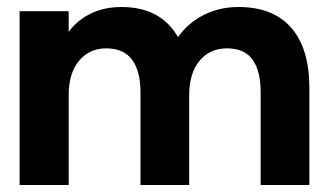

<svg xmlns="http://www.w3.org/2000/svg" viewBox="-20 -528 939 548"><path d="M36 0V-496H176V-437Q200 -470 238.5 -489Q277 -508 327 -508Q439 -508 488 -422Q516 -462 561 -485Q606 -508 661 -508Q760 -508 811.5 -448.5Q863 -389 863 -277V0H724V-264Q724 -325 701 -357.5Q678 -390 628 -390Q579 -390 549.5 -354.5Q520 -319 520 -256V0H381V-264Q381 -325 357 -357.5Q333 -390 283 -390Q235 -390 205.5 -354.5Q176 -319 176 -256V0Z"/></svg>

Font: Host Grotesk ExtraBold
Style: Regular
Weight: 800
Designer: Doğukan Karapınar
Foundry: Element Type
Version: Version 1.003; ttfautohint (v1.8.4.7-5d5b)